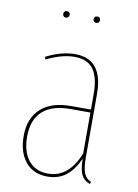

<svg xmlns="http://www.w3.org/2000/svg" viewBox="-82 -758 592 822"><g transform="rotate(10 214.5 -347.0)"><path d="M370 -1 367 9Q340 -1 329 -24Q318 -47 318 -93Q295 -42 262 -16.5Q229 9 182 9Q120 9 86 -33Q52 -75 52 -145Q52 -222 98 -264Q144 -306 228 -306H316V-375Q316 -444 291 -480Q266 -516 208 -516Q153 -516 87 -483L83 -494Q149 -528 209 -528Q330 -528 330 -376V-101Q330 -55 339 -32.5Q348 -10 370 -1ZM316 -115V-293H229Q149 -293 108 -255.5Q67 -218 67 -145Q67 -80 97 -42Q127 -4 182 -4Q272 -4 316 -115ZM156 -689Q156 -683 152 -679Q148 -675 141 -675Q135 -675 131.5 -679Q128 -683 128 -689Q128 -695 131.5 -699Q135 -703 141 -703Q156 -703 156 -689ZM288 -689Q288 -683 284 -679Q280 -675 274 -675Q268 -675 264 -679Q260 -683 260 -689Q260 -695 263.5 -699Q267 -703 274 -703Q281 -703 284.5 -699Q288 -695 288 -689Z"/></g></svg>

Font: Fira Sans Compressed Hair
Style: Regular
Weight: 100
Width: 1
Designer: bBox Type GmbH & Carrois Corporate GbR & Edenspiekermann AG
Foundry: bBox Type GmbH & Carrois Corporate GbR & Edenspiekermann AG
Version: Version 4.301